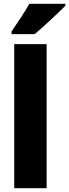

<svg xmlns="http://www.w3.org/2000/svg" viewBox="-20 -993 365 1013"><path d="M325 -963V-973H135C110 -929 74 -875 41 -827V-813H163C214 -856 291 -928 325 -963ZM226 0V-760H55V0Z"/></svg>

Font: Noto Sans Thai Looped Condensed Black
Style: Regular
Weight: 900
Width: 3
Designer: Sasikarn Vongin, Ben Mitchell
Foundry: The Fontpad Ltd
Version: Version 1.001